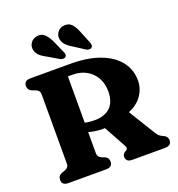

<svg xmlns="http://www.w3.org/2000/svg" viewBox="-162 -1073 1118 1206"><g transform="rotate(-20 396.5 -470.0)"><path d="M719.5 -457.5Q719.5 -401.5 687.2 -356.5Q655 -311.5 598 -288.5L706 -112.5Q715.5 -96.5 724.5 -88.8Q733.5 -81 749 -74.5Q777.5 -62.5 777.5 -36Q777.5 0 734 0H515Q473.5 0 473.5 -36Q473.5 -51.5 489.5 -63.5L499 -68Q514.5 -77.5 503 -98.5L422 -246Q416 -245.5 409 -245.5Q383.5 -245.5 359.5 -249Q335.5 -252.5 314.5 -258.5V-119.5Q314.5 -103 321.2 -94.8Q328 -86.5 340 -80.5L360 -73.5Q373.5 -66.5 378.5 -57.8Q383.5 -49 383.5 -36Q383.5 0 340 0H89Q46 0 46 -36Q46 -63.5 73 -75L94 -82Q106.5 -87 113.8 -95.2Q121 -103.5 121 -119.5V-580.5Q121 -596.5 113.8 -604.8Q106.5 -613 94 -618L73 -625Q46 -636.5 46 -664Q46 -700 89.5 -700H355.5Q473 -700 554.5 -668.8Q636 -637.5 677.8 -582.8Q719.5 -528 719.5 -457.5ZM314.5 -631V-321.5Q342 -314.5 378.5 -314.5Q446.5 -314.5 483.8 -350.2Q521 -386 521 -457Q521 -507.5 499.2 -546.8Q477.5 -586 438 -608.5Q398.5 -631 346 -631ZM484.5 -866 517.5 -785Q521.5 -774 522.2 -765.5Q523 -757 515.5 -750Q509 -744 498.2 -744.8Q487.5 -745.5 478.5 -751L406 -798Q377 -815 362 -832.5Q347 -850 344 -874Q342 -898 357.8 -917.5Q373.5 -937 401 -939.5Q433 -942.5 452 -921.8Q471 -901 484.5 -866ZM306 -866 341.5 -786Q346.5 -776 347.8 -767.2Q349 -758.5 342 -751.5Q336 -745 325.5 -745Q315 -745 305.5 -750L231 -794Q201 -809.5 185.2 -825.8Q169.5 -842 165 -866Q161.5 -890 176.2 -910.2Q191 -930.5 218 -935Q249.5 -939.5 269.8 -920Q290 -900.5 306 -866Z"/></g></svg>

Font: Fraunces 9pt S050
Style: Bold
Weight: 700
Version: Version 1.000; ttfautohint (v1.8.3)